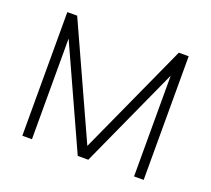

<svg xmlns="http://www.w3.org/2000/svg" viewBox="-98 -664 866 788"><g transform="rotate(20 335.0 -270.0)"><path d="M70 0H112V-440L312 0H358L558 -440V0H600V-540H557L335 -52L113 -540H70Z"/></g></svg>

Font: Hauora ExtraLight
Style: Regular
Weight: 200
Designer: Mikhail Sharanda
Foundry: WCYS & Co.
Version: Version 1.010